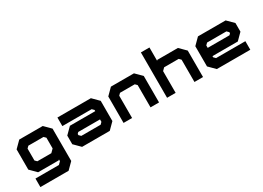

<svg xmlns="http://www.w3.org/2000/svg" viewBox="-14 -1649 3769 2747"><g transform="rotate(-30 1870.0 -275.0)"><path d="M87.5 200V59H475L515.5 18.5V-10L505.5 0H165.5L62.5 -103V-437L165.5 -540H553.5L656.5 -437V97L553.5 200ZM234.5 -141.5H465.5L515.5 -191.5V-368.5L484.5 -399H234.5L204 -368.5V-172Z M892 0 789 -103V-245.5L892 -348.5H1310.5V-368L1280 -398.5H796V-540H1349L1452 -437V-103L1349 0ZM961 -141.5H1280L1310.5 -172V-212H951L930 -191V-172Z M1577 0V-437L1680 -540H2060.5L2163.5 -437V0H2022.5V-368L1992 -398.5H1748.5L1718 -368V0Z M2296 0V-749.5H2437.5V-530.5L2447 -540H2787L2890 -437V0H2748.5V-368L2718 -399H2477.5L2437.5 -358.5V0Z M3575 -540 3678 -437V-294.5L3575 -191.5H3156.5V-172L3187 -141.5H3671V0H3118L3015 -103V-437L3118 -540ZM3506 -398.5H3187L3156.5 -368V-328H3516L3537 -349V-368Z"/></g></svg>

Font: Tourney Expanded Black
Style: Regular
Weight: 900
Width: 7
Designer: Tyler Finck
Foundry: Etcetera Type Co
Version: Version 1.010; ttfautohint (v1.8.3)